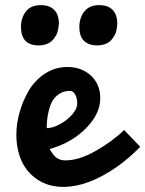

<svg xmlns="http://www.w3.org/2000/svg" viewBox="-20 -730 568 750"><path d="M227.5 0Q168.5 0 126 -28.8Q83.5 -57.6 63.7 -102.8Q43.9 -147.9 43.9 -203.6Q43.9 -246.6 56.6 -291.7Q69.3 -336.9 93 -377Q116.7 -417 156 -442.6Q195.3 -468.3 243.2 -468.3Q298.8 -468.3 335.2 -434.6Q371.6 -400.9 371.6 -346.2Q371.6 -285.2 315.2 -228.3Q258.8 -171.4 173.8 -147.9Q188.5 -122.1 202.1 -112.8Q215.8 -103.5 235.4 -103.5Q288.6 -103.5 354 -140.6Q419.4 -177.7 464.8 -222.2L527.8 -156.7Q485.8 -113.3 436.5 -78.1Q324.2 0 227.5 0ZM162.6 -229.5Q185.5 -229.5 213.6 -244.6Q241.7 -259.8 261.7 -282.5Q281.7 -305.2 281.7 -324.7Q281.7 -346.7 273.7 -360.8Q265.6 -375 253.9 -375Q230 -375 212.4 -363.8Q194.8 -352.5 185.5 -336.7Q176.3 -320.8 170.9 -299.1Q165.5 -277.3 164.1 -261.7Q162.6 -246.1 162.6 -229.5ZM438 -637.7Q438 -633.3 437.5 -628.4Q437 -623.5 435.1 -612.5Q433.1 -601.6 427.7 -592Q422.4 -582.5 414.3 -573.2Q406.2 -564 391.8 -558.3Q377.4 -552.7 358.9 -552.7Q326.7 -552.7 308.3 -570.3Q290 -587.9 290 -625Q290 -660.6 309.6 -685.3Q329.1 -710 367.2 -710Q401.9 -710 419.9 -691.4Q438 -672.9 438 -637.7ZM210 -637.7Q210 -633.8 209.2 -628.4Q208.5 -623 206.5 -612.3Q204.6 -601.6 199.2 -592Q193.8 -582.5 185.5 -573.2Q177.2 -564 163.1 -558.3Q148.9 -552.7 130.9 -552.7Q62 -552.7 62 -625Q62 -660.6 81.3 -685.3Q100.6 -710 139.2 -710Q173.3 -710 191.7 -691.4Q210 -672.9 210 -637.7Z"/></svg>

Font: iCiel Pacifico
Style: Regular
Weight: 400
Designer: Vernon Adams
Foundry: Vernon Adams
Version: Version 1.00 September 26, 2014, initial release